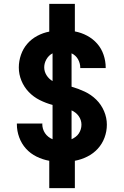

<svg xmlns="http://www.w3.org/2000/svg" viewBox="-20 -863 640 990"><path d="M234 107V-34Q200 -40 168.5 -55.5Q137 -71 114 -96.5Q91 -122 79 -155Q67 -188 67 -222Q67 -223 67 -224Q67 -225 67 -226H199Q199 -225 198.5 -224.5Q198 -224 198 -224Q198 -211 201.5 -199Q205 -187 212 -176.5Q219 -166 229 -158Q239 -150 251 -145V-322Q217 -331 185 -347Q153 -363 128.5 -388.5Q104 -414 90.5 -447Q77 -480 77 -515Q77 -548 88 -580Q99 -612 120.5 -637Q142 -662 172 -678Q202 -694 234 -700V-843H366V-701Q399 -695 429 -679Q459 -663 481 -638Q503 -613 514 -580.5Q525 -548 525 -515Q525 -514 525 -513Q525 -512 525 -512H393Q393 -512 393.5 -512.5Q394 -513 394 -513Q394 -525 391 -536Q388 -547 382.5 -557Q377 -567 368.5 -575Q360 -583 349 -588V-416Q384 -406 417 -390.5Q450 -375 476 -349.5Q502 -324 516.5 -290Q531 -256 531 -220Q531 -186 519 -153.5Q507 -121 484 -96Q461 -71 430 -55.5Q399 -40 366 -34V107ZM251 -445V-588Q241 -583 233 -575Q225 -567 219.5 -557.5Q214 -548 211 -537.5Q208 -527 208 -516Q208 -494 220 -475Q232 -456 251 -445ZM349 -145Q360 -150 370 -157.5Q380 -165 386.5 -175Q393 -185 396.5 -196.5Q400 -208 400 -220Q400 -232 396.5 -243Q393 -254 386 -264Q379 -274 369.5 -281.5Q360 -289 349 -294Z"/></svg>

Font: Iosevka Custom Heavy Extended
Style: Regular
Weight: 900
Width: 7
Monospace: yes
Designer: Belleve Invis
Foundry: Belleve Invis
Version: Version 11.2.4; ttfautohint (v1.8.4)